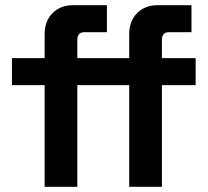

<svg xmlns="http://www.w3.org/2000/svg" viewBox="-20 -720 802 740"><path d="M278 0H152V-392H26V-496H152V-588Q152 -639 182.5 -669.5Q213 -700 262 -700H392V-596H306Q278 -596 278 -566V-496H378V-392H278ZM604 0H478V-392H378V-496H478V-588Q478 -639 508.5 -669.5Q539 -700 588 -700H718V-596H632Q604 -596 604 -566V-496H734V-392H604Z"/></svg>

Font: Space Grotesk Variable Light
Style: Regular
Weight: 300
Designer: Florian Karsten
Foundry: Florian Karsten
Version: Version 2.000